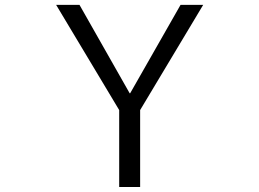

<svg xmlns="http://www.w3.org/2000/svg" viewBox="-20 -750 1040 770"><path d="M205.1 -730.5H298.8L500 -376H502L704.1 -730.5H794.9L542 -308.6V0H458V-308.6Z"/></svg>

Font: GenEi Gothic M SemiLight
Style: Regular
Weight: 350
Designer: o_tamon (Modified); [Source Han Sans]
Ryoko NISHIZUKA  (kana & ideographs); Paul D. Hunt (Latin, Greek & Cyrillic); Wenl
Version: Version 1.1a;Original Version 1.004